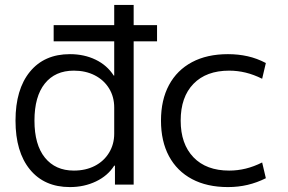

<svg xmlns="http://www.w3.org/2000/svg" viewBox="-20 -750 1168 780"><path d="M198 -582V-648H618V-582ZM264 10Q160 10 101.5 -61.5Q43 -133 43 -260Q43 -387 101.5 -458.5Q160 -530 264 -530Q322 -530 368.5 -507.5Q415 -485 442 -443H444V-730H523V0H447V-77H444Q418 -36 370 -13Q322 10 264 10ZM280 -57Q328 -57 365 -76Q402 -95 423 -129.5Q444 -164 444 -207V-313Q444 -357 423 -391Q402 -425 365 -444Q328 -463 280 -463Q204 -463 162 -410.5Q120 -358 120 -260Q120 -162 162.5 -109.5Q205 -57 280 -57Z M906 10Q821 10 760 -22.5Q699 -55 666.5 -115.5Q634 -176 634 -260Q634 -344 666.5 -404.5Q699 -465 760 -497.5Q821 -530 906 -530Q948 -530 986 -521.5Q1024 -513 1060 -494L1045 -430Q1011 -447 978 -455Q945 -463 911 -463Q818 -463 766 -409.5Q714 -356 714 -260Q714 -165 766 -111Q818 -57 911 -57Q945 -57 978 -65Q1011 -73 1045 -90L1060 -26Q1024 -8 986 1Q948 10 906 10Z"/></svg>

Font: M PLUS 2
Style: Regular
Weight: 400
Designer: Coji Morishita
Foundry: UNDERFOREST DESIGN
Version: Version 1.001